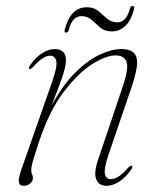

<svg xmlns="http://www.w3.org/2000/svg" viewBox="-20 -608 524 636"><path d="M77.5 -379.5Q73.5 -381.5 78 -389.5Q97 -417.5 119 -431.5Q141 -445.5 161.5 -445.5Q178 -445.5 188.2 -436.8Q198.5 -428 198.5 -408.5Q198.5 -387.5 185.2 -349.5Q172 -311.5 150 -257Q187.5 -326 229.2 -367.5Q271 -409 310.8 -427.2Q350.5 -445.5 381 -445.5Q414.5 -445.5 426 -429.8Q437.5 -414 433 -385.2Q428.5 -356.5 415 -317L339 -94Q323.5 -47.5 327.8 -31Q332 -14.5 347 -14.5Q357.5 -14.5 371.5 -22.5Q385.5 -30.5 405 -53Q412.5 -60.5 416.5 -58.5Q420.5 -56.5 416 -48.5Q397.5 -21 375.5 -6.8Q353.5 7.5 332.5 7.5Q307.5 7.5 298.8 -14Q290 -35.5 305.5 -80.5L387 -322.5Q407 -381.5 399.2 -403Q391.5 -424.5 362.5 -424.5Q332 -424.5 285.8 -395.8Q239.5 -367 191.8 -304.5Q144 -242 110 -141Q98 -104.5 92.2 -85.8Q86.5 -67 85 -58.2Q83.5 -49.5 83.5 -44Q83.5 -35 86.2 -30.5Q89 -26 89 -18Q89 -7.5 79.8 0Q70.5 7.5 58.5 7.5Q44.5 7.5 42.5 -4.8Q40.5 -17 51 -47L152.5 -336.5Q170.5 -387.5 166.5 -405.5Q162.5 -423.5 146 -423.5Q135.5 -423.5 122 -415.5Q108.5 -407.5 89 -385.5Q81.5 -377.5 77.5 -379.5ZM350.5 -504Q327 -504 312.2 -516.5Q297.5 -529 283.8 -541.8Q270 -554.5 250 -554.5Q219.5 -554.5 208 -510Q206 -500 198.5 -500Q192 -500 194.5 -510Q213.5 -584 268 -584Q291 -584 305.8 -571.5Q320.5 -559 334.5 -546.5Q348.5 -534 368.5 -534Q398.5 -534 410 -578.5Q412.5 -588.5 420 -588.5Q426.5 -588.5 424 -578.5Q414.5 -540.5 395.2 -522.2Q376 -504 350.5 -504Z"/></svg>

Font: Fraunces 72pt Thin
Style: Italic
Weight: 100
Italic angle: -16°
Version: Version 1.000;[b76b70a41]